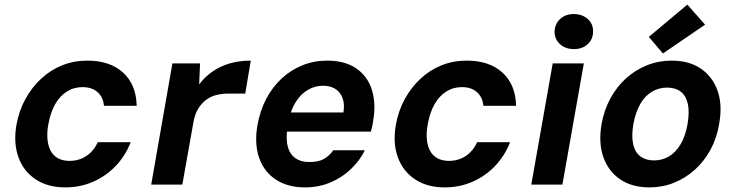

<svg xmlns="http://www.w3.org/2000/svg" viewBox="-20 -801 3193 833"><path d="M263 12Q187 12 134.5 -23Q82 -58 60 -119Q38 -180 51 -257Q62 -320 90 -371Q118 -422 159 -460Q200 -498 250.5 -518Q301 -538 359 -538Q457 -538 514 -486Q571 -434 573 -342H431Q428 -379 403.5 -401Q379 -423 338 -423Q300 -423 269.5 -403.5Q239 -384 219 -348.5Q199 -313 190 -263Q183 -226 186 -196Q189 -166 200.5 -145.5Q212 -125 232.5 -114Q253 -103 282 -103Q309 -103 332.5 -112.5Q356 -122 374.5 -140.5Q393 -159 404 -184H547Q524 -125 482 -81Q440 -37 384 -12.5Q328 12 263 12Z M636 0 728 -526H848L844 -435Q870 -469 904 -492Q938 -515 979 -526.5Q1020 -538 1068 -538L1044 -395H971Q944 -395 919.5 -389Q895 -383 874.5 -368Q854 -353 839 -328Q824 -303 818 -264L771 0Z M1303 12Q1228 12 1176.5 -22Q1125 -56 1104 -117Q1083 -178 1097 -258Q1108 -320 1134.5 -371Q1161 -422 1201 -459.5Q1241 -497 1291.5 -517.5Q1342 -538 1399 -538Q1477 -538 1526 -504Q1575 -470 1593.5 -411Q1612 -352 1599 -277Q1598 -267 1595.5 -255Q1593 -243 1589 -230H1188L1202 -313H1470Q1476 -350 1466 -376Q1456 -402 1434.5 -415.5Q1413 -429 1381 -429Q1347 -429 1316.5 -411.5Q1286 -394 1264 -360Q1242 -326 1232 -274L1227 -245Q1220 -200 1228 -167Q1236 -134 1260 -116Q1284 -98 1321 -98Q1362 -98 1385.5 -111.5Q1409 -125 1426 -149H1563Q1541 -104 1502 -67Q1463 -30 1412.5 -9Q1362 12 1303 12Z M1909 12Q1833 12 1780.5 -23Q1728 -58 1706 -119Q1684 -180 1697 -257Q1708 -320 1736 -371Q1764 -422 1805 -460Q1846 -498 1896.5 -518Q1947 -538 2005 -538Q2103 -538 2160 -486Q2217 -434 2219 -342H2077Q2074 -379 2049.5 -401Q2025 -423 1984 -423Q1946 -423 1915.5 -403.5Q1885 -384 1865 -348.5Q1845 -313 1836 -263Q1829 -226 1832 -196Q1835 -166 1846.5 -145.5Q1858 -125 1878.5 -114Q1899 -103 1928 -103Q1955 -103 1978.5 -112.5Q2002 -122 2020.5 -140.5Q2039 -159 2050 -184H2193Q2170 -125 2128 -81Q2086 -37 2030 -12.5Q1974 12 1909 12Z M2285 0 2378 -526H2513L2420 0ZM2470 -588Q2433 -588 2409.5 -609.5Q2386 -631 2386 -664Q2387 -697 2410 -718.5Q2433 -740 2469 -740Q2506 -740 2530 -718.5Q2554 -697 2553 -664Q2553 -631 2530 -609.5Q2507 -588 2470 -588Z M2797 12Q2722 12 2670.5 -23Q2619 -58 2597.5 -120Q2576 -182 2590 -263Q2601 -324 2628.5 -374.5Q2656 -425 2696.5 -461.5Q2737 -498 2787.5 -518Q2838 -538 2894 -538Q2970 -538 3021 -503Q3072 -468 3093.5 -406.5Q3115 -345 3100 -263Q3090 -202 3062.5 -151.5Q3035 -101 2994.5 -64.5Q2954 -28 2904 -8Q2854 12 2797 12ZM2817 -105Q2853 -105 2882.5 -122.5Q2912 -140 2933 -175.5Q2954 -211 2963 -263Q2972 -316 2964 -351Q2956 -386 2933 -403.5Q2910 -421 2874 -421Q2839 -421 2809 -403.5Q2779 -386 2758.5 -351Q2738 -316 2728 -263Q2719 -211 2727 -175.5Q2735 -140 2758.5 -122.5Q2782 -105 2817 -105ZM2856 -569 2795 -641 2962 -781 3039 -694Z"/></svg>

Font: DM Sans 9pt
Style: Bold Italic
Weight: 700
Italic angle: -10°
Version: Version 4.004;gftools[0.9.30]